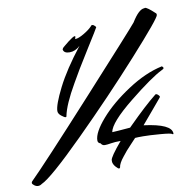

<svg xmlns="http://www.w3.org/2000/svg" viewBox="-115 -757 857 857"><g transform="rotate(-10 314.0 -328.0)"><path d="M500 -163Q625 -147 625 -104Q625 -101 623 -101Q621 -101 619 -102Q617 -107 566.5 -111Q516 -115 489 -115Q462 -115 453 -114Q446 -106 431 -90.5Q416 -75 407 -64.5Q398 -54 388 -41Q366 -14 364 4Q363 8 359 8Q355 8 345 -3Q335 -14 333 -26V-34Q333 -48 387 -112Q360 -112 343 -109Q326 -106 314.5 -106Q303 -106 297 -117Q285 -120 285 -132Q285 -168 336 -226.5Q387 -285 468.5 -338.5Q550 -392 626 -408Q632 -404 632 -399.5Q632 -395 624 -392Q574 -368 469 -283.5Q364 -199 357 -157Q368 -157 439 -163L447 -171Q525 -249 573 -287Q575 -290 579 -290Q583 -290 588.5 -284.5Q594 -279 594 -276.5Q594 -274 589.5 -269Q585 -264 552.5 -225Q520 -186 500 -163ZM345 -639Q349 -647 359 -641Q368 -633 368 -631Q368 -629 311.5 -539Q255 -449 229 -402Q178 -314 168 -263Q168 -259 163.5 -259Q159 -259 145.5 -269.5Q132 -280 132 -292Q132 -320 169.5 -394.5Q207 -469 280 -562Q258 -541 232 -541Q206 -541 203 -559Q205 -565 210 -569Q269 -619 269 -605L266 -595H267Q281 -595 306.5 -610Q332 -625 345 -639ZM594 -677Q596 -678 597 -678Q607 -678 640 -647Q644 -645 644 -638Q643 -623 505 -470Q367 -317 209 -160Q51 -3 7 16Q-1 22 -10 22Q-19 22 -27.5 15.5Q-36 9 -36 4.5Q-36 0 -33 -3Q32 -67 274 -332.5Q516 -598 536 -623Q569 -677 594 -677Z"/></g></svg>

Font: Mr Dafoe
Style: Regular
Weight: 400
Designer: Alejandro Paul
Foundry: Alejandro Paul
Version: Version 1.000